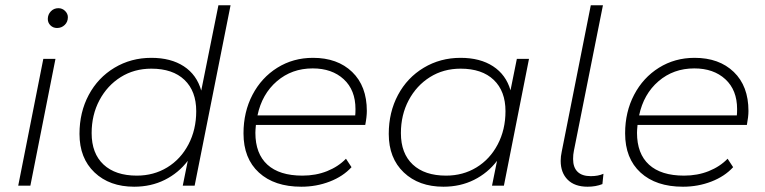

<svg xmlns="http://www.w3.org/2000/svg" viewBox="-20 -703 2896 727"><path d="M144 -480H190L95 0H49ZM161 -631Q161 -648 172.5 -660Q184 -672 201 -672Q216 -672 226.5 -661.5Q237 -651 237 -638Q237 -620 225 -608.5Q213 -597 196 -597Q181 -597 171 -607Q161 -617 161 -631Z M853 -683 717 0H672L691 -94Q656 -48 604 -22Q552 4 488 4Q395 4 338 -50Q281 -104 281 -196Q281 -278 316 -343.5Q351 -409 413.5 -446.5Q476 -484 553 -484Q627 -484 676 -452Q725 -420 742 -360L807 -683ZM723 -282Q723 -358 678.5 -400.5Q634 -443 553 -443Q488 -443 437 -411Q386 -379 356.5 -323.5Q327 -268 327 -199Q327 -122 372 -80Q417 -38 498 -38Q562 -38 613 -69Q664 -100 693.5 -156Q723 -212 723 -282Z M949 -230Q947 -210 947 -200Q947 -121 992.5 -79.5Q1038 -38 1125 -38Q1176 -38 1218.5 -55Q1261 -72 1290 -102L1311 -70Q1279 -35 1228.5 -15.5Q1178 4 1121 4Q1019 4 960.5 -49.5Q902 -103 902 -198Q902 -279 936 -344Q970 -409 1030 -446.5Q1090 -484 1165 -484Q1258 -484 1313.5 -430.5Q1369 -377 1369 -283Q1369 -261 1363 -230ZM955 -266H1325Q1326 -274 1326 -290Q1326 -362 1281.5 -403Q1237 -444 1164 -444Q1085 -444 1028.5 -395.5Q972 -347 955 -266Z M1983 -480 1888 0H1843L1862 -94Q1827 -48 1775 -22Q1723 4 1659 4Q1566 4 1509 -50Q1452 -104 1452 -196Q1452 -278 1487 -343.5Q1522 -409 1584.5 -446.5Q1647 -484 1724 -484Q1798 -484 1847 -452Q1896 -420 1913 -361L1937 -480ZM1894 -282Q1894 -358 1849.5 -400.5Q1805 -443 1724 -443Q1659 -443 1608 -411Q1557 -379 1527.5 -323.5Q1498 -268 1498 -199Q1498 -122 1543 -80Q1588 -38 1669 -38Q1733 -38 1784 -69Q1835 -100 1864.5 -156Q1894 -212 1894 -282Z M2103 -94Q2103 -111 2107 -129L2217 -683H2263L2153 -132Q2150 -118 2150 -101Q2150 -69 2167 -52.5Q2184 -36 2217 -36Q2245 -36 2265 -45L2261 -6Q2236 4 2205 4Q2156 4 2129.5 -22.5Q2103 -49 2103 -94Z M2394 -230Q2392 -210 2392 -200Q2392 -121 2437.5 -79.5Q2483 -38 2570 -38Q2621 -38 2663.5 -55Q2706 -72 2735 -102L2756 -70Q2724 -35 2673.5 -15.5Q2623 4 2566 4Q2464 4 2405.5 -49.5Q2347 -103 2347 -198Q2347 -279 2381 -344Q2415 -409 2475 -446.5Q2535 -484 2610 -484Q2703 -484 2758.5 -430.5Q2814 -377 2814 -283Q2814 -261 2808 -230ZM2400 -266H2770Q2771 -274 2771 -290Q2771 -362 2726.5 -403Q2682 -444 2609 -444Q2530 -444 2473.5 -395.5Q2417 -347 2400 -266Z"/></svg>

Font: Montserrat Ace
Style: Light Italic
Weight: 300
Italic angle: -11.3°
Designer: Julieta Ulanovsky
Foundry: Julieta Ulanovsky
Version: Version 1